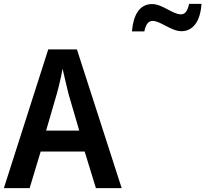

<svg xmlns="http://www.w3.org/2000/svg" viewBox="-20 -971 1060 991"><path d="M661 -809H725C733 -848 747 -863 768 -863C809 -863 863 -810 917 -810C974 -810 1014 -858 1020 -951H956C948 -913 935 -897 914 -897C870 -897 819 -950 765 -950C699 -950 668 -892 661 -809ZM475 0H608L377 -716H229L0 0H133L190 -189H417ZM334 -485 389 -297H218L273 -486C283 -521 296 -576 303 -616C310 -582 327 -516 334 -485Z"/></svg>

Font: Noto Sans Thai Looped SemiCondensed SemiBold
Style: Regular
Weight: 600
Width: 4
Designer: Sasikarn Vongin, Ben Mitchell
Foundry: The Fontpad Ltd
Version: Version 1.001